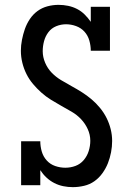

<svg xmlns="http://www.w3.org/2000/svg" viewBox="-20 -763 540 791"><path d="M280 8Q260 8 240.5 4Q221 0 203.5 -9Q186 -18 171.5 -31.5Q157 -45 146 -62V0H67V-181H146Q146 -160 152 -139Q158 -118 172.5 -102Q187 -86 207.5 -79Q228 -72 249 -72Q271 -72 291 -79.5Q311 -87 325 -103.5Q339 -120 345.5 -141Q352 -162 352 -183Q352 -208 341.5 -231Q331 -254 314 -272Q297 -290 275.5 -302.5Q254 -315 232.5 -327Q211 -339 190 -352Q169 -365 150.5 -381.5Q132 -398 116 -417Q100 -436 89 -458Q78 -480 72 -504.5Q66 -529 66 -554Q66 -576 70.5 -599Q75 -622 82.5 -643.5Q90 -665 103 -684.5Q116 -704 134.5 -717.5Q153 -731 175.5 -737Q198 -743 221 -743Q241 -743 260.5 -739Q280 -735 297.5 -726Q315 -717 329 -703Q343 -689 354 -673V-735H433V-554H354Q354 -575 348 -596Q342 -617 328 -632.5Q314 -648 293.5 -655.5Q273 -663 252 -663Q231 -663 211.5 -655Q192 -647 179.5 -630.5Q167 -614 161.5 -593.5Q156 -573 156 -552Q156 -528 166 -504.5Q176 -481 193 -463.5Q210 -446 231.5 -433Q253 -420 275 -408Q297 -396 317.5 -383Q338 -370 357 -354Q376 -338 392 -318.5Q408 -299 419 -277Q430 -255 436 -231Q442 -207 442 -182Q442 -159 437.5 -135.5Q433 -112 424.5 -90.5Q416 -69 402 -49.5Q388 -30 369 -16.5Q350 -3 326.5 2.5Q303 8 280 8Z"/></svg>

Font: Iosevka Slab Medium
Style: Regular
Weight: 500
Monospace: yes
Designer: Belleve Invis
Foundry: Belleve Invis
Version: Version 11.1.1; ttfautohint (v1.8.3)